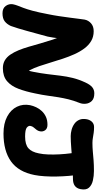

<svg xmlns="http://www.w3.org/2000/svg" viewBox="361 -1116 775 1537"><g transform="rotate(90 748.5 -347.5)"><path d="M86 20Q46 20 27.5 -6Q9 -32 14 -63Q18 -83 25.5 -102Q33 -121 43.5 -148.5Q54 -176 66.5 -222Q79 -268 93 -342Q102 -385 109 -431.5Q116 -478 121.5 -520.5Q127 -563 131 -594.5Q135 -626 137 -638Q143 -668 167 -689Q191 -710 230 -710Q274 -710 308 -690Q342 -670 368 -635Q394 -600 414 -555.5Q434 -511 450 -462.5Q466 -414 480.5 -365.5Q495 -317 509.5 -274.5Q524 -232 541 -200Q558 -168 579 -152L471 -106Q484 -111 500 -122.5Q516 -134 531.5 -158.5Q547 -183 555 -227Q567 -288 573.5 -341Q580 -394 586 -444Q592 -494 604 -542.5Q616 -591 640 -643Q658 -682 678.5 -698.5Q699 -715 727 -715Q769 -715 788.5 -694.5Q808 -674 810.5 -646.5Q813 -619 804 -597Q785 -549 775 -508Q765 -467 758.5 -427Q752 -387 746 -342.5Q740 -298 728 -242Q713 -167 691 -108.5Q669 -50 630 -16.5Q591 17 526 17Q490 17 463.5 1.5Q437 -14 417.5 -42.5Q398 -71 382.5 -108.5Q367 -146 354 -191Q341 -236 327 -285Q313 -334 296.5 -384Q280 -434 257 -482L290 -488Q289 -454 286.5 -430.5Q284 -407 281 -387Q278 -367 273 -342Q248 -251 227.5 -175.5Q207 -100 188 -47Q174 -16 151 2Q128 20 86 20ZM1049 12Q968 12 913 -17.5Q858 -47 834.5 -95.5Q811 -144 822 -201Q827 -225 838.5 -249.5Q850 -274 869 -294.5Q888 -315 915 -327.5Q942 -340 979 -340Q1009 -340 1022.5 -321.5Q1036 -303 1031 -279Q1028 -264 1019 -252.5Q1010 -241 1000.5 -230Q991 -219 988 -204Q985 -188 1001.5 -174.5Q1018 -161 1073 -161Q1137 -161 1167 -187.5Q1197 -214 1208 -272Q1215 -304 1216.5 -346.5Q1218 -389 1215.5 -436Q1213 -483 1207 -527.5Q1201 -572 1193 -607Q1189 -635 1209.5 -655.5Q1230 -676 1255 -676Q1312 -675 1341 -657.5Q1370 -640 1378 -591Q1384 -557 1388 -510.5Q1392 -464 1393 -414Q1394 -364 1391 -317.5Q1388 -271 1381 -236Q1356 -108 1272 -48Q1188 12 1049 12ZM1070 -526Q1046 -526 1019.5 -533Q993 -540 971 -555.5Q949 -571 938.5 -596Q928 -621 935 -657Q941 -683 957 -698Q973 -713 997 -713Q1022 -713 1043 -710Q1064 -707 1084 -703.5Q1104 -700 1124 -700Q1160 -700 1192.5 -703Q1225 -706 1262 -709Q1299 -712 1349 -712Q1388 -712 1425 -703.5Q1462 -695 1482.5 -672Q1503 -649 1494 -604Q1482 -544 1412 -544Q1347 -544 1283.5 -539.5Q1220 -535 1165 -530.5Q1110 -526 1070 -526Z"/></g></svg>

Font: Shantell Sans ExtraBold
Style: Italic
Weight: 800
Italic angle: -11°
Designer: Stephen Nixon, Anya Danilova, Shantell Martin
Foundry: Arrow Type
Version: Version 1.011;[c5ecc13dd]